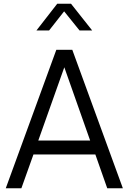

<svg xmlns="http://www.w3.org/2000/svg" viewBox="-20 -1013 692 1033"><path d="M11 0H95L160 -182H493L557 0H641L369 -745H283ZM186 -257 326 -651 465 -257ZM176 -849H244L325 -952L408 -849H476L362 -993H288Z"/></svg>

Font: Plus Jakarta Sans
Style: Regular
Weight: 400
Designer: Gumpita Rahayu
Foundry: Tokotype
Version: Version 2.004; ttfautohint (v1.8.3)